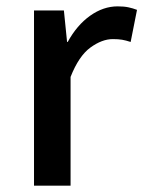

<svg xmlns="http://www.w3.org/2000/svg" viewBox="-20 -584 451 604"><path d="M87 0V-551H181L191 -452H193Q222 -505 263.5 -534.5Q305 -564 350 -564Q370 -564 384 -561Q398 -558 411 -553L391 -452Q376 -457 364 -459Q352 -461 335 -461Q301 -461 264.5 -434.5Q228 -408 202 -342V0Z"/></svg>

Font: Source Han Sans TC Medium
Style: Regular
Weight: 500
Designer: Ryoko NISHIZUKA Ë•øÂ°öÊ∂ºÂ≠ê (kana, bopomofo & ideographs); Paul D. Hunt (Latin, Greek & Cyrillic); Sandoll Communicatio
Foundry: Adobe
Version: Version 2.004;hotconv 1.0.118;makeotfexe 2.5.65603